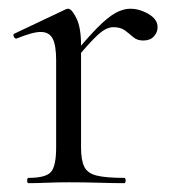

<svg xmlns="http://www.w3.org/2000/svg" viewBox="-20 -415 404 435"><path d="M143.4 -271 138.6 -281.6Q176 -327.4 200.2 -351.8Q224.4 -376.2 241.8 -385.7Q259.2 -395.2 275 -395.2Q296 -395.2 316.5 -383.3Q337 -371.4 337 -353.6Q337 -341.4 328.5 -332.3Q320 -323.2 304.4 -323.2Q290.6 -323.2 281.7 -331Q272.8 -338.8 263.1 -346.1Q253.4 -353.4 236.6 -353.4Q228 -353.4 217.9 -348.1Q207.8 -342.8 190.7 -325.3Q173.6 -307.8 143.4 -271ZM44.6 0Q41.6 0 41.6 -6Q41.6 -12 44.6 -12Q83.6 -12 95.4 -25.3Q107.2 -38.6 107.2 -81V-278.6Q107.2 -312 99.4 -327.3Q91.6 -342.6 72.2 -342.6Q62.4 -342.6 48.8 -338.7Q35.2 -334.8 17.8 -327.8Q13.8 -326.6 11.4 -331.8Q9 -337 12.6 -338.8L129.2 -394Q132 -395.2 134.6 -395.2Q142.4 -395.2 153 -374Q163.6 -352.8 163.6 -312.6V-81Q163.6 -52.6 170.8 -37.5Q178 -22.4 199.1 -17.2Q220.2 -12 261.4 -12Q264.6 -12 264.6 -6Q264.6 0 261.4 0Q236.8 0 204.3 -1Q171.8 -2 135.8 -2Q110.2 -2 86.2 -1Q62.2 0 44.6 0Z"/></svg>

Font: Cormorant Infant Light
Style: Regular
Weight: 300
Designer: Christian Thalmann (Catharsis Fonts)
Foundry: Catharsis Fonts
Version: Version 4.001